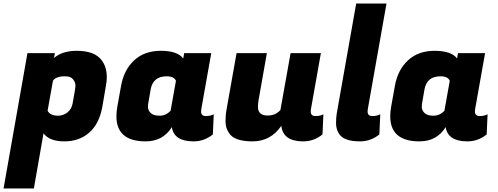

<svg xmlns="http://www.w3.org/2000/svg" viewBox="-61 -779 2795 1077"><path d="M369 -494Q471 -494 510 -440Q538 -403 538 -346Q538 -323 533 -297L513 -180Q496 -85 440 -35.5Q384 14 300 14Q216 14 183 -31L129 278H-41L93 -481H247L242 -454Q289 -494 369 -494ZM265 -130Q293 -130 317 -148Q341 -166 347 -202L360 -277Q362 -287 362 -302Q362 -317 349 -334Q336 -351 304 -351Q252 -351 236 -326L206 -158Q220 -130 265 -130Z M1067 -154Q1067 -128 1093.5 -128Q1120 -128 1138 -138L1133 -25Q1085 14 1025 14Q915 14 903 -66Q853 14 756 14Q592 14 592 -127Q592 -151 597 -180L618 -297Q634 -387 691.5 -440.5Q749 -494 841.5 -494Q934 -494 967 -451L972 -481H1124L1068 -166Q1067 -160 1067 -154ZM771 -202Q769 -193 769 -177Q769 -161 784 -145.5Q799 -130 834.5 -130Q870 -130 896 -158L926 -326Q915 -351 874 -351Q797 -351 784 -277Z M1682 -154Q1682 -128 1708.5 -128Q1735 -128 1753 -138L1748 -25Q1700 14 1640 14Q1527 14 1517 -73Q1457 14 1355.5 14Q1254 14 1224 -32Q1204 -61 1204 -98Q1204 -135 1210 -166L1266 -481H1436L1389 -215Q1386 -197 1386 -179Q1386 -131 1440 -131Q1485 -131 1512 -162L1569 -481H1739L1683 -166Q1682 -160 1682 -154Z M2001 -154Q2001 -128 2027.5 -128Q2054 -128 2072 -138L2067 -25Q2019 14 1959 14Q1868 14 1841 -28Q1824 -55 1824 -87Q1824 -119 1828 -143L1937 -759H2107L2002 -166Q2001 -160 2001 -154Z M2603 -154Q2603 -128 2629.5 -128Q2656 -128 2674 -138L2669 -25Q2621 14 2561 14Q2451 14 2439 -66Q2389 14 2292 14Q2128 14 2128 -127Q2128 -151 2133 -180L2154 -297Q2170 -387 2227.5 -440.5Q2285 -494 2377.5 -494Q2470 -494 2503 -451L2508 -481H2660L2604 -166Q2603 -160 2603 -154ZM2307 -202Q2305 -193 2305 -177Q2305 -161 2320 -145.5Q2335 -130 2370.5 -130Q2406 -130 2432 -158L2462 -326Q2451 -351 2410 -351Q2333 -351 2320 -277Z"/></svg>

Font: Fugaz One
Style: Regular
Weight: 400
Designer: Daniel Hernandez
Foundry: Daniel Hernandez
Version: Version 1.002